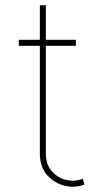

<svg xmlns="http://www.w3.org/2000/svg" viewBox="-20 -696 388 726"><path d="M255.7 9.9Q205.6 9.9 168 -23.8Q130.7 -57.2 130.7 -115.1V-522.7H51.1V-545.5H130.7V-676.1H153.4V-545.5H267V-522.7H153.4V-115.1Q153.4 -67.5 183.9 -40.1Q215.2 -12.8 255.7 -12.8Q273.1 -12.8 292.6 -19.9L299.7 1.4Q279.8 9.9 255.7 9.9Z"/></svg>

Font: Linik Sans Thin
Style: Regular
Weight: 100
Designer: Fonts by Rasmus Andersson / Changes by Cristiano Sobral with parts from Marc Monis
Foundry: rsms
Version: Version 3.020; ttfautohint (v1.6)